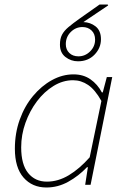

<svg xmlns="http://www.w3.org/2000/svg" viewBox="-20 -820 564 852"><path d="M186 12Q123 12 84.5 -32Q46 -76 46 -160Q46 -229 67.5 -289Q89 -349 126.5 -394Q164 -439 210.5 -464.5Q257 -490 306 -490Q350 -490 381.5 -468Q413 -446 432 -410H436L454 -478H478L382 0H358L370 -78H366Q329 -39 283 -13.5Q237 12 186 12ZM188 -14Q238 -14 285.5 -42.5Q333 -71 378 -122L430 -372Q402 -422 371 -443Q340 -464 304 -464Q259 -464 217.5 -438.5Q176 -413 144 -370.5Q112 -328 93 -275Q74 -222 74 -166Q74 -90 105 -52Q136 -14 188 -14ZM326 -548Q295 -548 270.5 -567Q246 -586 246 -622Q246 -648 255 -665.5Q264 -683 283.5 -699.5Q303 -716 334 -738L422 -800H458L460 -796L350 -722Q381 -721 404 -703Q428 -684 428 -646Q428 -607 399.5 -577.5Q371 -548 326 -548ZM328 -570Q358 -570 380 -592Q402 -614 402 -644Q402 -670 386 -685Q370 -700 346 -700Q316 -700 294 -678Q272 -656 272 -624Q272 -600 287.5 -585Q303 -570 328 -570Z"/></svg>

Font: Source Sans 3 ExtraLight ExtraLight
Style: Italic
Weight: 250
Italic angle: -11°
Version: Version 3.052;hotconv 1.1.0;makeotfexe 2.6.0